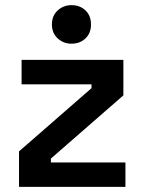

<svg xmlns="http://www.w3.org/2000/svg" viewBox="-20 -727 559 747"><path d="M54 0V-138L336 -384V-399H64V-494H460V-356L178 -110V-95H468V0ZM258 -557Q227 -557 204.5 -577.5Q182 -598 182 -632Q182 -666 204.5 -686.5Q227 -707 258 -707Q291 -707 312.5 -686.5Q334 -666 334 -632Q334 -598 312.5 -577.5Q291 -557 258 -557Z"/></svg>

Font: Space Grotesk Light SemiBold
Style: Regular
Weight: 600
Version: Version 2.000